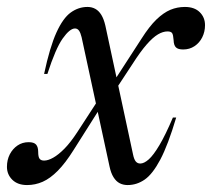

<svg xmlns="http://www.w3.org/2000/svg" viewBox="-60 -523 610 553"><path d="M263 -249.5 235.5 -223 152 -91Q128.5 -53.5 106.5 -31.2Q84.5 -9 63 0.5Q41.5 10 18 10Q-9 10 -24.5 -5.2Q-40 -20.5 -40 -42.5Q-40 -62.5 -31.8 -78.5Q-23.5 -94.5 -9.5 -104Q4.5 -113.5 22.5 -113.5Q38 -113.5 44 -106.5Q50 -99.5 50 -85.5Q50 -71 54 -65.8Q58 -60.5 67 -60.5Q78.5 -60.5 93.2 -68.8Q108 -77 125.8 -95Q143.5 -113 163 -143L229 -244.5L256.5 -271L347.5 -411.5Q370 -447 390.5 -466.8Q411 -486.5 430.8 -494.8Q450.5 -503 472.5 -503Q500 -503 515.2 -488Q530.5 -473 530.5 -450.5Q530.5 -431.5 522.5 -415.5Q514.5 -399.5 500.2 -390Q486 -380.5 467.5 -380.5Q453 -380.5 446.8 -386.5Q440.5 -392.5 440 -407.5Q439 -422.5 435.8 -427.5Q432.5 -432.5 422.5 -432.5Q409.5 -432.5 395 -424Q380.5 -415.5 362.5 -395Q344.5 -374.5 321.5 -338.5ZM447.5 -184.5Q424 -105.5 401.8 -63.5Q379.5 -21.5 356.8 -5.8Q334 10 307.5 10Q295 10 284.8 4.8Q274.5 -0.5 267 -12.5Q259.5 -24.5 255.5 -43.5L175 -416Q172 -428.5 167.5 -434.8Q163 -441 156 -441Q141 -441 120.5 -412Q100 -383 76.5 -310H67Q83.5 -387.5 102.5 -429.2Q121.5 -471 143.8 -487Q166 -503 192 -503Q204.5 -503 214.5 -497.5Q224.5 -492 231.8 -480.2Q239 -468.5 243.5 -449L323 -79Q326 -64 331 -58Q336 -52 344 -52Q355 -52 368.5 -64Q382 -76 399.2 -105Q416.5 -134 438 -184.5Z"/></svg>

Font: Newsreader 60pt
Style: Italic
Weight: 400
Italic angle: -17°
Designer: Hugues Gentile
Foundry: Production Type
Version: Version 1.003